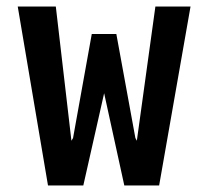

<svg xmlns="http://www.w3.org/2000/svg" viewBox="-20 -570 640 590"><path d="M34.5 -550H151.5L199.5 -137.5L204.5 -146L262 -465.5H337.5L396 -146L400.5 -137.5L457.5 -550H565.5L469 0H362L300 -283.5L236 0H127.5Z"/></svg>

Font: JuliaMono SemiBold
Style: Regular
Weight: 600
Monospace: yes
Designer: cormullion
Foundry: corm
Version: Version 0.055; ttfautohint (v1.8.4)